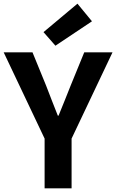

<svg xmlns="http://www.w3.org/2000/svg" viewBox="-26 -1026 633 1046"><path d="M217 0V-271L-6 -741H151L225 -560Q241 -518 256.5 -478.5Q272 -439 289 -396H293Q310 -439 326.5 -478.5Q343 -518 359 -560L433 -741H587L364 -271V0ZM276 -777 211 -851 396 -1006 475 -910Z"/></svg>

Font: Noto Sans HK Thin
Style: Bold
Weight: 700
Version: Version 2.004-H2;hotconv 1.0.118;makeotfexe 2.5.65603